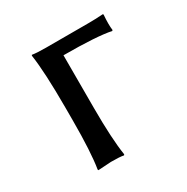

<svg xmlns="http://www.w3.org/2000/svg" viewBox="-110 -528 612 627"><g transform="rotate(-30 196.0 -214.5)"><path d="M97 -229Q97 -362 87 -429L88 -432Q106 -429 140 -429H300Q325 -429 355 -431L357 -429Q354 -391 357 -371L355 -368Q302 -379 177 -379V-180Q177 -63 187 0L185 3Q171 0 137 0L88 3L87 0Q97 -60 97 -180Z"/></g></svg>

Font: Libertinus Sans
Style: Regular
Weight: 400
Designer: Philipp H. Poll
Foundry: Khaled Hosny
Version: Version 6.1